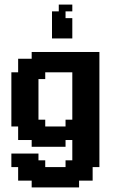

<svg xmlns="http://www.w3.org/2000/svg" viewBox="-20 -667 511 834"><path d="M382.4 -441.2H411.8V-411.8H382.4ZM352.9 -441.2H382.4V-411.8H352.9ZM323.5 -441.2H352.9V-411.8H323.5ZM294.1 -441.2H323.5V-411.8H294.1ZM264.7 -411.8H294.1V-382.4H264.7ZM264.7 -382.4H294.1V-352.9H264.7ZM294.1 -382.4H323.5V-352.9H294.1ZM323.5 -382.4H352.9V-352.9H323.5ZM323.5 -411.8H352.9V-382.4H323.5ZM294.1 -411.8H323.5V-382.4H294.1ZM235.3 -411.8H264.7V-382.4H235.3ZM235.3 -441.2H264.7V-411.8H235.3ZM205.9 -441.2H235.3V-411.8H205.9ZM176.5 -441.2H205.9V-411.8H176.5ZM147.1 -441.2H176.5V-411.8H147.1ZM117.6 -441.2H147.1V-411.8H117.6ZM117.6 -411.8H147.1V-382.4H117.6ZM117.6 -382.4H147.1V-352.9H117.6ZM147.1 -382.4H176.5V-352.9H147.1ZM176.5 -382.4H205.9V-352.9H176.5ZM205.9 -382.4H235.3V-352.9H205.9ZM235.3 -382.4H264.7V-352.9H235.3ZM352.9 -411.8H382.4V-382.4H352.9ZM382.4 -411.8H411.8V-382.4H382.4ZM382.4 -382.4H411.8V-352.9H382.4ZM352.9 -382.4H382.4V-352.9H352.9ZM205.9 -411.8H235.3V-382.4H205.9ZM176.5 -411.8H205.9V-382.4H176.5ZM147.1 -411.8H176.5V-382.4H147.1ZM88.2 -411.8H117.6V-382.4H88.2ZM88.2 -382.4H117.6V-352.9H88.2ZM58.8 -382.4H88.2V-352.9H58.8ZM58.8 -411.8H88.2V-382.4H58.8ZM147.1 -352.9H176.5V-323.5H147.1ZM117.6 -352.9H147.1V-323.5H117.6ZM88.2 -352.9H117.6V-323.5H88.2ZM58.8 -352.9H88.2V-323.5H58.8ZM29.4 -352.9H58.8V-323.5H29.4ZM29.4 -323.5H58.8V-294.1H29.4ZM29.4 -294.1H58.8V-264.7H29.4ZM29.4 -264.7H58.8V-235.3H29.4ZM58.8 -264.7H88.2V-235.3H58.8ZM58.8 -235.3H88.2V-205.9H58.8ZM88.2 -235.3H117.6V-205.9H88.2ZM88.2 -264.7H117.6V-235.3H88.2ZM117.6 -264.7H147.1V-235.3H117.6ZM117.6 -294.1H147.1V-264.7H117.6ZM117.6 -323.5H147.1V-294.1H117.6ZM88.2 -323.5H117.6V-294.1H88.2ZM58.8 -323.5H88.2V-294.1H58.8ZM58.8 -294.1H88.2V-264.7H58.8ZM88.2 -294.1H117.6V-264.7H88.2ZM294.1 -352.9H323.5V-323.5H294.1ZM323.5 -352.9H352.9V-323.5H323.5ZM352.9 -352.9H382.4V-323.5H352.9ZM352.9 -323.5H382.4V-294.1H352.9ZM382.4 -323.5H411.8V-294.1H382.4ZM382.4 -352.9H411.8V-323.5H382.4ZM382.4 -294.1H411.8V-264.7H382.4ZM352.9 -294.1H382.4V-264.7H352.9ZM323.5 -294.1H352.9V-264.7H323.5ZM323.5 -323.5H352.9V-294.1H323.5ZM294.1 -323.5H323.5V-294.1H294.1ZM294.1 -294.1H323.5V-264.7H294.1ZM294.1 -264.7H323.5V-235.3H294.1ZM323.5 -264.7H352.9V-235.3H323.5ZM352.9 -264.7H382.4V-235.3H352.9ZM382.4 -264.7H411.8V-235.3H382.4ZM352.9 -235.3H382.4V-205.9H352.9ZM323.5 -235.3H352.9V-205.9H323.5ZM294.1 -235.3H323.5V-205.9H294.1ZM294.1 -205.9H323.5V-176.5H294.1ZM323.5 -205.9H352.9V-176.5H323.5ZM352.9 -205.9H382.4V-176.5H352.9ZM382.4 -235.3H411.8V-205.9H382.4ZM382.4 -205.9H411.8V-176.5H382.4ZM382.4 -176.5H411.8V-147.1H382.4ZM382.4 -147.1H411.8V-117.6H382.4ZM382.4 -117.6H411.8V-88.2H382.4ZM382.4 -88.2H411.8V-58.8H382.4ZM352.9 -88.2H382.4V-58.8H352.9ZM352.9 -58.8H382.4V-29.4H352.9ZM323.5 -58.8H352.9V-29.4H323.5ZM294.1 -88.2H323.5V-58.8H294.1ZM294.1 -117.6H323.5V-88.2H294.1ZM294.1 -147.1H323.5V-117.6H294.1ZM294.1 -176.5H323.5V-147.1H294.1ZM323.5 -176.5H352.9V-147.1H323.5ZM352.9 -176.5H382.4V-147.1H352.9ZM352.9 -147.1H382.4V-117.6H352.9ZM352.9 -117.6H382.4V-88.2H352.9ZM323.5 -88.2H352.9V-58.8H323.5ZM323.5 -117.6H352.9V-88.2H323.5ZM323.5 -147.1H352.9V-117.6H323.5ZM264.7 -117.6H294.1V-88.2H264.7ZM264.7 -88.2H294.1V-58.8H264.7ZM235.3 -88.2H264.7V-58.8H235.3ZM235.3 -58.8H264.7V-29.4H235.3ZM205.9 -58.8H235.3V-29.4H205.9ZM176.5 -58.8H205.9V-29.4H176.5ZM147.1 -58.8H176.5V-29.4H147.1ZM117.6 -58.8H147.1V-29.4H117.6ZM117.6 -88.2H147.1V-58.8H117.6ZM147.1 -88.2H176.5V-58.8H147.1ZM176.5 -117.6H205.9V-88.2H176.5ZM205.9 -117.6H235.3V-88.2H205.9ZM235.3 -117.6H264.7V-88.2H235.3ZM176.5 -88.2H205.9V-58.8H176.5ZM205.9 -88.2H235.3V-58.8H205.9ZM294.1 -58.8H323.5V-29.4H294.1ZM117.6 -117.6H147.1V-88.2H117.6ZM117.6 -147.1H147.1V-117.6H117.6ZM147.1 -147.1H176.5V-117.6H147.1ZM147.1 -117.6H176.5V-88.2H147.1ZM88.2 -117.6H117.6V-88.2H88.2ZM88.2 -88.2H117.6V-58.8H88.2ZM58.8 -88.2H88.2V-58.8H58.8ZM58.8 -117.6H88.2V-88.2H58.8ZM58.8 -147.1H88.2V-117.6H58.8ZM58.8 -176.5H88.2V-147.1H58.8ZM29.4 -176.5H58.8V-147.1H29.4ZM29.4 -147.1H58.8V-117.6H29.4ZM29.4 -205.9H58.8V-176.5H29.4ZM29.4 -235.3H58.8V-205.9H29.4ZM117.6 -235.3H147.1V-205.9H117.6ZM117.6 -205.9H147.1V-176.5H117.6ZM117.6 -176.5H147.1V-147.1H117.6ZM88.2 -147.1H117.6V-117.6H88.2ZM88.2 -176.5H117.6V-147.1H88.2ZM88.2 -205.9H117.6V-176.5H88.2ZM58.8 -205.9H88.2V-176.5H58.8ZM382.4 -58.8H411.8V-29.4H382.4ZM382.4 -29.4H411.8V0H382.4ZM382.4 0H411.8V29.4H382.4ZM382.4 29.4H411.8V58.8H382.4ZM352.9 29.4H382.4V58.8H352.9ZM323.5 29.4H352.9V58.8H323.5ZM323.5 0H352.9V29.4H323.5ZM323.5 -29.4H352.9V0H323.5ZM352.9 -29.4H382.4V0H352.9ZM352.9 0H382.4V29.4H352.9ZM294.1 -29.4H323.5V0H294.1ZM294.1 0H323.5V29.4H294.1ZM294.1 29.4H323.5V58.8H294.1ZM294.1 58.8H323.5V88.2H294.1ZM264.7 29.4H294.1V58.8H264.7ZM264.7 58.8H294.1V88.2H264.7ZM323.5 58.8H352.9V88.2H323.5ZM352.9 58.8H382.4V88.2H352.9ZM352.9 88.2H382.4V117.6H352.9ZM323.5 88.2H352.9V117.6H323.5ZM294.1 88.2H323.5V117.6H294.1ZM29.4 0H58.8V29.4H29.4ZM58.8 0H88.2V29.4H58.8ZM88.2 0H117.6V29.4H88.2ZM117.6 0H147.1V29.4H117.6ZM117.6 29.4H147.1V58.8H117.6ZM88.2 29.4H117.6V58.8H88.2ZM58.8 29.4H88.2V58.8H58.8ZM29.4 29.4H58.8V58.8H29.4ZM117.6 58.8H147.1V88.2H117.6ZM147.1 58.8H176.5V88.2H147.1ZM88.2 58.8H117.6V88.2H88.2ZM147.1 29.4H176.5V58.8H147.1ZM58.8 58.8H88.2V88.2H58.8ZM58.8 88.2H88.2V117.6H58.8ZM88.2 88.2H117.6V117.6H88.2ZM117.6 88.2H147.1V117.6H117.6ZM147.1 88.2H176.5V117.6H147.1ZM176.5 88.2H205.9V117.6H176.5ZM205.9 88.2H235.3V117.6H205.9ZM235.3 88.2H264.7V117.6H235.3ZM264.7 88.2H294.1V117.6H264.7ZM235.3 58.8H264.7V88.2H235.3ZM205.9 58.8H235.3V88.2H205.9ZM176.5 58.8H205.9V88.2H176.5ZM147.1 117.6H176.5V147.1H147.1ZM117.6 117.6H147.1V147.1H117.6ZM176.5 117.6H205.9V147.1H176.5ZM205.9 117.6H235.3V147.1H205.9ZM235.3 117.6H264.7V147.1H235.3ZM264.7 117.6H294.1V147.1H264.7ZM294.1 117.6H323.5V147.1H294.1ZM264.7 -441.2H294.1V-411.8H264.7ZM264.7 -147.1H294.1V-117.6H264.7ZM235.3 -500H205.9V-529.4H235.3ZM264.7 -500H235.3V-529.4H264.7ZM294.1 -500H264.7V-529.4H294.1ZM294.1 -529.4H264.7V-558.8H294.1ZM264.7 -529.4H235.3V-558.8H264.7ZM235.3 -529.4H205.9V-558.8H235.3ZM235.3 -558.8H205.9V-588.2H235.3ZM264.7 -558.8H235.3V-588.2H264.7ZM294.1 -558.8H264.7V-588.2H294.1ZM235.3 -588.2H205.9V-617.6H235.3ZM264.7 -588.2H235.3V-617.6H264.7ZM264.7 -617.6H235.3V-647.1H264.7ZM294.1 -617.6H264.7V-647.1H294.1Z"/></svg>

Font: Jersey 20
Style: Regular
Weight: 400
Designer: Sarah Cadigan-Fried
Version: Version 1.000; ttfautohint (v1.8.4.7-5d5b)